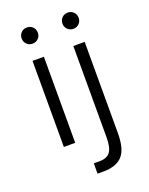

<svg xmlns="http://www.w3.org/2000/svg" viewBox="-162 -765 815 1048"><g transform="rotate(-20 246.0 -241.0)"><path d="M95 -500H161V0H95ZM128 -588Q108 -588 94.5 -601.5Q81 -615 81 -635Q81 -655 94.5 -668.5Q108 -682 128 -682Q148 -682 161.5 -668.5Q175 -655 175 -635Q175 -615 161.5 -601.5Q148 -588 128 -588ZM218 140H252Q294 140 313 115.5Q332 91 332 30V-500H398V30Q398 123 362.5 161.5Q327 200 252 200H218ZM365 -588Q345 -588 331.5 -601.5Q318 -615 318 -635Q318 -655 331.5 -668.5Q345 -682 365 -682Q385 -682 398.5 -668.5Q412 -655 412 -635Q412 -615 398.5 -601.5Q385 -588 365 -588Z"/></g></svg>

Font: PT Root UI Web
Style: Regular
Weight: 400
Designer: Vitaly Kuzmin
Foundry: ParaType Ltd.
Version: Version 1.000W